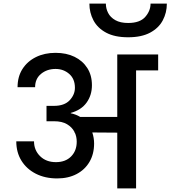

<svg xmlns="http://www.w3.org/2000/svg" viewBox="-20 -1041 942 1061"><path d="M278 -456Q336 -456 365 -487Q394 -518 394 -556Q394 -605 362.5 -632.5Q331 -660 287 -660Q240 -660 207 -633Q174 -606 174 -559H77Q77 -617 104 -659.5Q131 -702 178.5 -725.5Q226 -749 287 -749Q347 -749 392 -727Q437 -705 462.5 -665Q488 -625 488 -570Q488 -515 458.5 -474Q429 -433 371 -417V-415Q400 -409 423 -395H628V-740H854V-652H732V0H628V-308L490 -309Q500 -279 500 -248Q500 -190 474.5 -146.5Q449 -103 403 -79Q357 -55 296 -55Q229 -55 178 -81Q127 -107 98.5 -153Q70 -199 70 -260H168Q168 -211 201.5 -178Q235 -145 289 -145Q342 -145 373 -176.5Q404 -208 404 -258Q404 -286 393 -309H391V-313Q378 -338 350.5 -354.5Q323 -371 278 -371H237V-456ZM688 -835Q614 -835 566.5 -860.5Q519 -886 496.5 -928.5Q474 -971 474 -1021H565Q565 -994 577.5 -969.5Q590 -945 617.5 -929.5Q645 -914 688 -914Q753 -914 782.5 -947.5Q812 -981 812 -1021H902Q902 -971 879.5 -928.5Q857 -886 809.5 -860.5Q762 -835 688 -835Z"/></svg>

Font: Poppins Medium
Style: Regular
Weight: 500
Designer: Ninad Kale (Devanagari), Jonny Pinhorn (Latin)
Version: Version 5.002